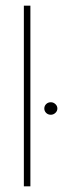

<svg xmlns="http://www.w3.org/2000/svg" viewBox="-20 -656 222 676"><path d="M64 0V-636H87V0ZM159 -252Q149 -252 142.5 -258.5Q136 -265 136 -274Q136 -283 142.5 -289.5Q149 -296 159 -296Q168 -296 175 -289.5Q182 -283 182 -274Q182 -265 175 -258.5Q168 -252 159 -252Z"/></svg>

Font: Alumni Sans SC Thin
Style: Regular
Weight: 100
Designer: Robert E. Leuschke
Foundry: Robert E. Leuschke
Version: Version 1.018